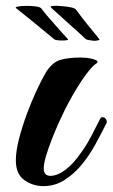

<svg xmlns="http://www.w3.org/2000/svg" viewBox="-20 -626 384 654"><path d="M128 8Q92 8 63 -12.5Q34 -33 34 -80Q34 -111 44.5 -152Q55 -193 71 -236.5Q87 -280 104.5 -317.5Q122 -355 136 -379Q158 -414 185.5 -422Q213 -430 253 -430Q282 -430 301 -423.5Q320 -417 307 -409Q288 -396 258 -351Q228 -306 200 -250Q192 -234 180 -207.5Q168 -181 156.5 -151.5Q145 -122 137 -95.5Q129 -69 129 -52Q129 -27 152 -27Q176 -27 206 -50Q220 -61 232 -75Q244 -89 254 -103Q274 -130 290.5 -161.5Q307 -193 321 -221Q324 -227 329 -227Q336 -227 341 -220Q346 -213 342 -205Q327 -175 305 -134.5Q283 -94 254 -60Q229 -31 197.5 -11.5Q166 8 128 8ZM193 -488Q184 -488 175.5 -489Q167 -490 165 -492Q159 -497 142 -511Q125 -525 104.5 -542Q84 -559 65 -574Q46 -589 35 -598Q30 -602 42.5 -604Q55 -606 72 -606Q88 -606 102.5 -604Q117 -602 121 -597Q129 -586 146.5 -565.5Q164 -545 182.5 -524.5Q201 -504 211 -493Q212 -492 212 -491Q212 -490 206.5 -489Q201 -488 193 -488ZM300 -487Q291 -488 282.5 -489.5Q274 -491 272 -493Q266 -499 251 -512.5Q236 -526 217 -543Q198 -560 181 -575.5Q164 -591 154 -600Q149 -605 161.5 -606Q174 -607 191 -605Q207 -604 221.5 -601Q236 -598 239 -593Q247 -582 262 -562.5Q277 -543 293 -524Q309 -505 318 -493Q319 -492 319 -491Q319 -490 313.5 -488.5Q308 -487 300 -487Z"/></svg>

Font: Praise
Style: Regular
Weight: 400
Designer: Robert E. Leuschke
Foundry: Robert E. Leuschke
Version: Version 1.100; ttfautohint (v1.8.3)